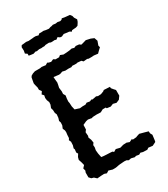

<svg xmlns="http://www.w3.org/2000/svg" viewBox="-205 -931 903 1031"><g transform="rotate(-30 247.0 -416.0)"><path d="M87 3 73 -10 59 -14 48 -26V-55L52 -66L48 -81L61 -95L56 -115L50 -133L54 -148L64 -164L58 -174L60 -193L57 -200L62 -217L63 -238L57 -251L63 -261L64 -280L66 -296L65 -307L59 -321L66 -338L67 -355L63 -367L68 -383L70 -404L65 -415L64 -434L60 -448L67 -466L68 -481L62 -496L60 -511L63 -526L53 -537L63 -552L53 -566V-580L48 -599L46 -610L52 -643L57 -651L69 -658L84 -663H116L127 -665L151 -662L164 -670L172 -666L185 -663L201 -670L212 -663H234L244 -671L262 -664L281 -665L301 -667L316 -670L330 -666L342 -671L362 -669L371 -662L380 -664L404 -671L431 -665L450 -657L457 -637L448 -612L451 -600L438 -588L425 -575L400 -578L388 -577H368L360 -580L337 -578L328 -587L305 -589L297 -587L272 -588L265 -584L246 -585L228 -584L210 -588L196 -583L187 -582L155 -586L156 -570L158 -551L156 -539L152 -521L155 -497L154 -482L162 -468L159 -449L158 -432L160 -422L161 -401L166 -379L182 -374L194 -370L213 -372H230L240 -378L259 -375L271 -380L276 -377L301 -382L311 -378L330 -379L348 -386L354 -391L391 -389L392 -380L401 -369L411 -358V-323L398 -305L379 -297L359 -302L342 -295L319 -298L316 -304H297L280 -295L255 -296L230 -295L224 -292L201 -296L188 -293L166 -283L165 -255L156 -243L158 -220L155 -211L162 -193L165 -174L157 -163L158 -148L155 -132L157 -111L162 -86L177 -84L193 -83L217 -82L229 -81L236 -75L251 -84L276 -78L294 -83L298 -84L318 -85L335 -79L354 -88L355 -82L378 -84L385 -87L401 -92L431 -84L452 -78L453 -65L460 -52L456 -20L454 -11L432 0L406 -3L396 4L370 3L356 -1L345 5L327 2L318 5L297 0L282 3L271 -3L258 -4L230 -2L222 -1L207 2L198 3H182L159 -4L145 5L130 0L110 1ZM125 -748 109 -750 97 -752V-764L85 -772L88 -789L87 -810L93 -820L105 -821L122 -823L136 -821L151 -822L163 -823L171 -824H182L198 -820L205 -827H221L232 -828L246 -825L264 -823L275 -827L283 -828L292 -831L309 -829L321 -831L336 -828L346 -831L351 -837L367 -834L377 -833L398 -831L407 -819L410 -807L420 -791L416 -779L412 -772L404 -760L392 -756L378 -755L367 -754L363 -748L350 -755L338 -756L318 -759L303 -752L292 -753L281 -761L269 -752L259 -755L246 -754H236L226 -758L204 -757L196 -754H184L177 -753L163 -754L147 -751L140 -753Z"/></g></svg>

Font: Winky Rough
Style: Regular
Weight: 400
Designer: Simon Atzbach
Foundry: typofactur
Version: Version 1.206